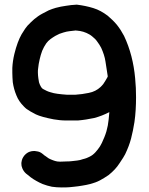

<svg xmlns="http://www.w3.org/2000/svg" viewBox="-20 -779 642 829"><path d="M92.8 -29.3 112.3 -13.7C120.1 -7.8 127.9 -2.9 136.7 2C145.5 6.8 154.3 11.7 164.1 15.6C176.8 20.5 190.4 24.4 204.1 27.3C217.8 29.3 231.4 30.3 246.1 30.3C258.8 30.3 269.5 30.3 280.3 29.3C291 28.3 297.9 27.3 299.8 27.3C311.5 26.4 323.2 24.4 335 22.5C346.7 20.5 358.4 18.6 369.1 15.6C383.8 11.7 398.4 6.8 411.1 0C423.8 -6.8 436.5 -14.6 449.2 -23.4C468.8 -39.1 484.4 -55.7 496.1 -74.2C508.8 -92.8 516.6 -105.5 520.5 -113.3C531.2 -135.7 540 -158.2 545.9 -180.7C551.8 -203.1 556.6 -227.5 560.5 -252C565.4 -286.1 567.4 -322.3 567.4 -359.4C567.4 -385.7 566.4 -413.1 563.5 -441.4C557.6 -506.8 542 -568.4 515.6 -624C506.8 -640.6 497.1 -656.2 485.4 -670.9C473.6 -685.5 460 -698.2 445.3 -710.9C425.8 -725.6 405.3 -737.3 382.8 -744.1C360.4 -751 336.9 -755.9 312.5 -758.8H309.6C294.9 -757.8 279.3 -756.8 264.6 -753.9C250 -752 235.4 -749 220.7 -745.1C210 -742.2 200.2 -738.3 190.4 -734.4C181.6 -729.5 171.9 -724.6 162.1 -719.7C149.4 -712.9 138.7 -705.1 127.9 -696.3C118.2 -687.5 108.4 -678.7 98.6 -668C93.8 -663.1 85 -650.4 73.2 -630.9C61.5 -610.4 50.8 -582 42 -545.9C37.1 -525.4 34.2 -505.9 33.2 -485.4V-464.8C33.2 -451.2 34.2 -437.5 35.2 -423.8C38.1 -404.3 43 -385.7 50.8 -367.2C57.6 -349.6 68.4 -334 83 -319.3C87.9 -314.5 91.8 -310.5 94.7 -308.6C97.7 -306.6 103.5 -302.7 111.3 -297.9L134.8 -285.2C151.4 -277.3 176.8 -270.5 211.9 -263.7C229.5 -260.7 247.1 -258.8 264.6 -258.8H290H316.4C339.8 -260.7 363.3 -264.6 386.7 -269.5C409.2 -275.4 431.6 -284.2 452.1 -294.9L449.2 -263.7C447.3 -245.1 444.3 -228.5 439.5 -211.9C434.6 -195.3 427.7 -178.7 419.9 -162.1C415 -151.4 409.2 -142.6 402.3 -133.8C395.5 -125 388.7 -117.2 379.9 -110.4C376 -107.4 371.1 -104.5 365.2 -101.6C359.4 -98.6 350.6 -94.7 337.9 -91.8C330.1 -88.9 322.3 -86.9 313.5 -85.9C304.7 -85 296.9 -84 288.1 -83C279.3 -82 273.4 -82 270.5 -82H268.6L243.2 -81.1H237.3C230.5 -81.1 223.6 -82 217.8 -84C210.9 -85.9 207 -87.9 204.1 -88.9C199.2 -90.8 194.3 -92.8 189.5 -95.7L175.8 -105.5C174.8 -106.4 173.8 -106.4 172.9 -107.4C171.9 -108.4 170.9 -108.4 169.9 -109.4L167 -112.3C166 -113.3 164.1 -114.3 163.1 -115.2C156.2 -121.1 147.5 -125 136.7 -126C132.8 -127 128.9 -127 126 -127C120.1 -127 114.3 -126 108.4 -124C99.6 -121.1 91.8 -115.2 85 -107.4C78.1 -98.6 74.2 -89.8 73.2 -81.1C72.3 -78.1 72.3 -75.2 72.3 -72.3C72.3 -65.4 73.2 -59.6 76.2 -52.7C80.1 -43 85.9 -35.2 92.8 -29.3ZM162.1 -397.5C161.1 -398.4 159.2 -400.4 158.2 -402.3C157.2 -403.3 156.2 -405.3 155.3 -407.2C152.3 -412.1 150.4 -418 148.4 -423.8L145.5 -441.4C144.5 -450.2 143.6 -458 143.6 -465.8C143.6 -471.7 143.6 -477.5 144.5 -482.4C145.5 -496.1 148.4 -509.8 151.4 -523.4C154.3 -535.2 157.2 -546.9 162.1 -559.6C167 -571.3 172.9 -582 179.7 -591.8C184.6 -598.6 191.4 -605.5 198.2 -610.4C205.1 -615.2 211.9 -620.1 218.8 -624L236.3 -632.8L253.9 -638.7C262.7 -641.6 272.5 -643.6 281.2 -644.5L307.6 -647.5C310.5 -646.5 313.5 -646.5 316.4 -646.5C319.3 -645.5 321.3 -645.5 324.2 -645.5C335 -643.6 344.7 -640.6 353.5 -636.7C362.3 -632.8 371.1 -627.9 378.9 -621.1C387.7 -614.3 394.5 -607.4 400.4 -598.6C406.2 -590.8 412.1 -582 417 -572.3C425.8 -552.7 432.6 -533.2 435.5 -512.7C438.5 -492.2 442.4 -470.7 445.3 -449.2C444.3 -446.3 442.4 -442.4 440.4 -439.5L434.6 -429.7C431.6 -424.8 428.7 -420.9 425.8 -416C421.9 -411.1 418 -407.2 414.1 -403.3C400.4 -390.6 383.8 -381.8 363.3 -377.9C343.8 -374 325.2 -371.1 306.6 -370.1H287.1H267.6C254.9 -371.1 241.2 -372.1 228.5 -374C217.8 -375 207 -377.9 197.3 -380.9C186.5 -383.8 176.8 -388.7 168 -393.6L165 -395.5C164.1 -396.5 163.1 -396.5 162.1 -397.5Z"/></svg>

Font: Citrustime FakeCyr
Style: Regular
Weight: 400
Version: Version 1.1